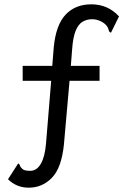

<svg xmlns="http://www.w3.org/2000/svg" viewBox="-20 -694 590 889"><path d="M113 175Q57 175 17 136L64 63Q70 65 72.5 73Q75 81 84.5 89Q94 97 120 97Q150 97 169 64.5Q188 32 193 -29L217 -320H85V-389H222L229 -476Q239 -579 284 -626.5Q329 -674 403 -674Q480 -674 531 -618L494 -543Q485 -544 483 -556Q478 -577 455 -591Q432 -605 407 -605Q382 -605 362.5 -593.5Q343 -582 330.5 -552Q318 -522 314 -466L308 -389H441V-320H302L276 -25Q265 83 220.5 129Q176 175 113 175Z"/></svg>

Font: Inconsolata SemiExpanded Medium
Style: Regular
Weight: 500
Width: 6
Monospace: yes
Designer: Raph Levien, Cyreal, Brenton Simpson
Foundry: Raph Levien, Cyreal, Google
Version: Version 3.001; ttfautohint (v1.8.2.53-6de2)